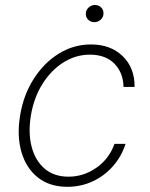

<svg xmlns="http://www.w3.org/2000/svg" viewBox="-20 -730 594 762"><path d="M247.5 11.4Q176.8 11.4 130.3 -25.6Q83.8 -62.5 65.2 -126.4Q46.5 -190.3 59.7 -271Q72.8 -352.3 113.3 -416.2Q153.8 -480.1 212.9 -516.9Q272 -553.6 340.9 -553.6Q419.4 -553.6 467.2 -506.9Q514.9 -460.2 514.2 -384.9H470.2Q469.1 -441.8 433.8 -477.5Q398.4 -513.1 337 -513.1Q280.5 -513.1 231.5 -482.1Q182.5 -451 148.4 -396.7Q114.3 -342.3 102.6 -271.7Q91.3 -202.4 105.6 -147.4Q120 -92.3 157.3 -60.5Q194.6 -28.8 251.8 -28.8Q312.1 -28.8 362.9 -64.5Q413.7 -100.1 434.3 -159.1H478.3Q462 -108.3 427.7 -69.8Q393.5 -31.2 347.1 -9.9Q300.8 11.4 247.5 11.4ZM354.8 -642Q339.5 -642 329.4 -652.5Q319.2 -663 320.7 -677.9Q321.4 -690.7 332 -700.5Q342.7 -710.2 356.5 -710.2Q372.2 -710.2 382.1 -699.8Q392 -689.3 390.6 -674.4Q389.9 -661.2 379.3 -651.6Q368.6 -642 354.8 -642Z"/></svg>

Font: Inter Extra Light  BETA
Style: Italic
Weight: 200
Italic angle: 9.39999°
Designer: Rasmus Andersson
Foundry: rsms
Version: Version 3.011;git-f93a4a705